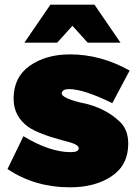

<svg xmlns="http://www.w3.org/2000/svg" viewBox="-20 -789 592 819"><path d="M279 10Q128 10 12 -68L80 -208Q192 -140 282 -140Q315 -140 316 -156Q316 -166 300 -173.8Q284 -181.5 248 -190Q147 -217 103 -246Q38 -291 38 -368Q38 -460 107 -508.5Q176 -557 279 -557Q410 -557 533 -488L459 -349Q337 -409 274 -409Q246 -409 243 -391Q243 -372 321 -352Q425 -333 491 -270Q527 -236 527 -176Q527 -85 456.5 -37.5Q386 10 279 10ZM494 -607H354L289 -679L224 -607H84L195 -769H383Z"/></svg>

Font: Argentum Novus Black
Style: Regular
Weight: 900
Designer: Julieta Ulanovsky (font) & Cristiano Sobral (main changes)
Foundry: Julieta Ulanovsky (font) & Cristiano Sobral (main changes)
Version: Version 3.00;November 27, 2020;FontCreator 13.0.0.2655 64-bi